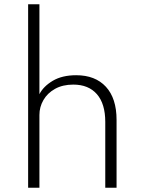

<svg xmlns="http://www.w3.org/2000/svg" viewBox="-20 -881 670 901"><path d="M112 0H165V-341.5Q165 -379 183.8 -411.5Q202.5 -444 238.2 -464Q274 -484 324 -484Q395.5 -484 434.8 -439Q474 -394 474 -309V0H527V-318.5Q527 -419.5 477 -473.8Q427 -528 337.5 -528Q271.5 -528 227.5 -501.8Q183.5 -475.5 165 -439V-861H112Z"/></svg>

Font: Spartan Light
Style: Regular
Weight: 300
Designer: Matt Bailey, Mirko Velimirovic
Foundry: Matt Bailey
Version: Version 1.003; ttfautohint (v1.8.3)